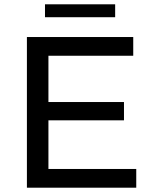

<svg xmlns="http://www.w3.org/2000/svg" viewBox="-20 -872 710 892"><path d="M105 0V-700H599V-613H205V-87H613V0ZM196 -313V-398H556V-313ZM189 -792V-852H515V-792Z"/></svg>

Font: Montserrat Thin Medium
Style: Regular
Weight: 500
Version: Version 9.000